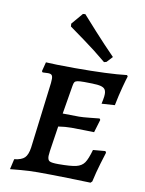

<svg xmlns="http://www.w3.org/2000/svg" viewBox="-85 -809 661 877"><g transform="rotate(10 245.5 -370.5)"><path d="M236 -53Q293 -53 318.5 -59Q344 -65 356.5 -83Q369 -101 381 -144L438 -149L442 -142Q438 -130 425.5 -88.5Q413 -47 403 -2L396 5Q371 4 290 2Q209 0 152 0Q110 0 72 3.5Q34 7 23 8L34 -40Q68 -44 82 -58Q96 -72 101 -106L139 -412Q140 -420 140 -431Q140 -444 135 -449Q130 -454 118 -454L93 -453L89 -458L100 -501Q113 -500 151.5 -499Q190 -498 234 -498Q392 -498 475 -508L479 -502Q475 -491 464 -450Q453 -409 444 -363L383 -359Q384 -364 387 -379Q390 -394 390 -405Q390 -422 381.5 -430Q373 -438 352.5 -440.5Q332 -443 288 -443Q266 -443 256.5 -441Q247 -439 243.5 -434Q240 -429 238 -416L216 -284L292 -283Q309 -283 342 -286.5Q375 -290 386 -291L390 -285L372 -225Q361 -225 330.5 -226Q300 -227 267 -227Q238 -227 206 -222L195 -150Q186 -94 186 -82Q186 -63 196 -58Q206 -53 236 -53ZM228 -748 239 -749Q253 -733 301 -680Q349 -627 397 -578L372 -551L361 -548Q306 -594 252.5 -632.5Q199 -671 184 -682L183 -695Z"/></g></svg>

Font: Alegreya SC Medium
Style: Italic
Weight: 500
Italic angle: -7°
Designer: Juan Pablo del Peral
Foundry: Huerta Tipografica
Version: Version 2.007; ttfautohint (v1.6)